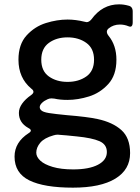

<svg xmlns="http://www.w3.org/2000/svg" viewBox="-20 -627 646 884"><path d="M480 -496Q472 -489 472 -481Q472 -472 480 -462Q516 -418 516 -352Q516 -281 478.5 -240Q441 -199 390 -183Q339 -167 291 -167Q256 -167 230 -173Q225 -174 217 -174Q207 -174 199 -170Q183 -163 173 -153Q163 -143 163 -134Q163 -126 169 -120Q177 -111 205.5 -106.5Q234 -102 286 -97Q384 -89 429 -79Q499 -64 539 -28Q579 8 579 78Q579 154 511 195.5Q443 237 316 237Q183 237 115 203.5Q47 170 47 94Q47 28 112 -14Q122 -20 122 -26Q122 -32 110 -38Q67 -62 67 -107Q67 -129 82 -150Q97 -171 123 -189Q134 -197 134 -204Q134 -212 124 -219Q65 -268 65 -352Q65 -423 102.5 -464Q140 -505 191.5 -521Q243 -537 291 -537Q328 -537 369 -527Q377 -525 379 -525Q390 -525 401 -538Q451 -607 528 -607Q550 -607 571 -601Q591 -597 591 -574V-525Q591 -498 572 -506Q553 -514 532 -514Q502 -514 480 -496ZM413 -352Q413 -404 377.5 -429.5Q342 -455 291 -455Q240 -455 205 -429.5Q170 -404 170 -352Q170 -300 205 -275Q240 -250 291 -250Q342 -250 377.5 -275Q413 -300 413 -352ZM257 -6 246 -7Q237 -7 227 -4Q184 8 165.5 30Q147 52 147 76Q147 95 165.5 112.5Q184 130 222.5 141.5Q261 153 317 153Q390 153 431 131.5Q472 110 472 73Q472 38 438 23Q404 8 333 1Q276 -5 257 -6Z"/></svg>

Font: Shippori Gothic B2 Bold
Style: Regular
Weight: 700
Designer: FONTDASU
Foundry: FONTDASU / Google Inc. / but / Adobe
Version: Version 1.130